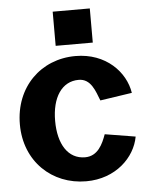

<svg xmlns="http://www.w3.org/2000/svg" viewBox="-53 -786 657 840"><g transform="rotate(-5 275.0 -366.0)"><path d="M373 -742H210V-592H373ZM292 -540C140 -540 24 -427 24 -263C24 -100 142 10 292 10C422 10 508 -76 524 -166L390 -188C375 -146 352 -95 296 -95C221 -95 179 -163 179 -265C179 -368 223 -435 297 -435C351 -435 367 -380 384 -337L524 -358C510 -450 426 -540 292 -540Z"/></g></svg>

Font: 18Franklin
Style: Bold
Weight: 700
Designer: Pablo Impallari, Rodrigo Fuenzalida (Modified by Dan O. Williams)
Version: Version 0.025;PS 000.025;hotconv 1.0.88;makeotf.lib2.5.64775